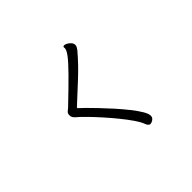

<svg xmlns="http://www.w3.org/2000/svg" viewBox="-170 -1019 1340 1340"><g transform="rotate(-45 500.0 -349.5)"><path d="M635 -669Q571 -593 497 -524Q423 -455 349 -387Q348 -386 348 -384Q348 -380 351 -378Q363 -368 390.5 -340.5Q418 -313 454.5 -275Q491 -237 529 -194.5Q567 -152 600 -110.5Q633 -69 653 -35.5Q673 -2 673 18Q673 33 664 42Q655 51 645 54.5Q635 58 632 58Q622 58 614.5 49.5Q607 41 604 31Q594 3 566.5 -37Q539 -77 502 -122.5Q465 -168 425.5 -212Q386 -256 351 -291.5Q316 -327 293 -346Q286 -352 279.5 -361.5Q273 -371 273 -385Q273 -404 285 -413.5Q297 -423 304 -429Q410 -530 470.5 -591.5Q531 -653 556.5 -687Q582 -721 582 -738Q582 -741 581.5 -743Q581 -745 581 -747Q581 -754 587 -756Q588 -757 592 -757Q601 -757 614.5 -750Q628 -743 639 -730.5Q650 -718 650 -703Q650 -693 645 -685Q640 -677 635 -669Z"/></g></svg>

Font: Moon Stars Kai T
Style: Regular
Weight: 400
Designer: GuiWonder
Version: Version 1.101